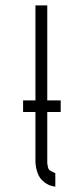

<svg xmlns="http://www.w3.org/2000/svg" viewBox="-20 -695 312 715"><path d="M112 -675H156V-321H206V-278H156V-89Q158 -68 163 -63Q168 -58 186 -50V0Q158 -3 137 -23.5Q116 -44 112 -89V-278H66V-321H112Z"/></svg>

Font: HiLo-Deco
Style: Deco
Weight: 500
Version: Version 001.000